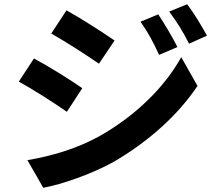

<svg xmlns="http://www.w3.org/2000/svg" viewBox="-20 -836 1040 910"><path d="M730 -768 646 -733C682 -682 705 -639 734 -576L821 -613C798 -659 758 -726 730 -768ZM867 -816 782 -781C819 -731 844 -692 876 -629L961 -667C937 -711 898 -776 867 -816ZM295 -787 223 -677C289 -640 393 -573 449 -534L523 -644C471 -680 361 -751 295 -787ZM110 -77 185 54C273 38 417 -12 519 -69C682 -164 824 -290 916 -429L839 -565C760 -422 620 -285 450 -190C342 -130 222 -96 110 -77ZM141 -559 69 -449C136 -413 240 -346 297 -306L370 -418C319 -454 209 -523 141 -559Z"/></svg>

Font: Noto Sans TC
Style: Bold
Weight: 700
Designer: Ryoko NISHIZUKA 西塚涼子 (kana, bopomofo & ideographs); Paul D. Hunt (Latin, Greek & Cyrillic); Sandoll Communications 산돌커뮤니
Foundry: Adobe
Version: Version 2.004;hotconv 1.0.118;makeotfexe 2.5.65603